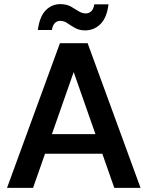

<svg xmlns="http://www.w3.org/2000/svg" viewBox="-20 -909 714 929"><path d="M14 0 270 -700H404L660 0H533L311 -633H362L140 0ZM132 -165 165 -260H509L542 -165ZM392 -762Q364 -762 343.5 -773.5Q323 -785 306.5 -796.5Q290 -808 272 -808Q256 -808 245.5 -797.5Q235 -787 231 -764H163Q172 -830 201.5 -859.5Q231 -889 271 -889Q302 -889 322.5 -877.5Q343 -866 360 -855Q377 -844 395 -844Q411 -844 422 -855Q433 -866 436 -888H505Q497 -823 466 -792.5Q435 -762 392 -762Z"/></svg>

Font: Host Grotesk SemiBold
Style: Regular
Weight: 600
Designer: Doukan Karapınar
Foundry: Element Type
Version: Version 1.003